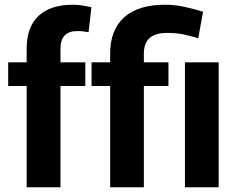

<svg xmlns="http://www.w3.org/2000/svg" viewBox="-20 -792 1007 812"><path d="M92.8 0V-428.2H14.6V-528.3H92.8V-586.9Q92.8 -677.7 143.1 -724.9Q193.4 -772 288.6 -772Q307.1 -772 325.2 -769.3Q343.3 -766.6 366.7 -761.7L354.5 -655.8Q342.8 -658.2 331.8 -659.4Q320.8 -660.6 306.2 -660.6Q271 -660.6 253.4 -641.8Q235.8 -623 235.8 -586.9V-528.3H340.8V-428.2H235.8V0ZM445.8 0V-428.2H367.2V-528.3H445.8V-564.5Q445.8 -666 505.4 -719Q564.9 -772 677.7 -772Q716.3 -772 752.7 -764.6Q789.1 -757.3 838.9 -742.7L818.4 -630.4Q781.7 -641.1 753.7 -647Q725.6 -652.8 687 -652.8Q636.7 -652.8 612.5 -630.9Q588.4 -608.9 588.4 -564.5V-528.3H692.4V-428.2H588.4V0ZM904.8 0H762.2V-528.3H904.8Z"/></svg>

Font: Roboto Web
Style: Bold
Weight: 700
Designer: Google
Version: Version 1.200310; 2013